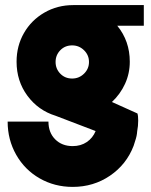

<svg xmlns="http://www.w3.org/2000/svg" viewBox="-20 -533 594 753"><path d="M10 -56H170Q170 -13 196.5 13.5Q223 40 265 40Q297 40 320.5 24Q344 8 355 -19L198 -79Q130 -100 87.5 -157.5Q45 -215 45 -291Q45 -353 74 -403.5Q103 -454 154 -483.5Q205 -513 267 -513H544V-432H440Q489 -372 489 -291Q489 -245 470.5 -204.5Q452 -164 419 -133L519 -88Q522 -79 522 -60Q522 -39 518 -18Q517 0 510 20L504 39Q476 112 411.5 156Q347 200 265 200Q194 200 135.5 166.5Q77 133 43.5 74Q10 15 10 -56ZM329 -290Q329 -317 309.5 -336Q290 -355 263 -355Q235 -355 216.5 -336Q198 -317 198 -290Q198 -263 216.5 -244Q235 -225 263 -225Q290 -225 309.5 -244Q329 -263 329 -290Z"/></svg>

Font: Lineal Heavy
Style: Regular
Weight: 900
Designer: Created by Frank Adebiaye with contributions from Anton Moglia & Ariel Martín Pérez
Created by Frank ADEBIAYE with FontF
Foundry: Velvetyne Type Foundry
Version: Version 2.000